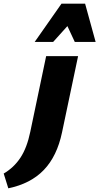

<svg xmlns="http://www.w3.org/2000/svg" viewBox="-146 -731 538 1040"><path d="M18 -17 104 -427H277L190 -14Q163 115 91.5 189.5Q20 264 -101 289L-126 209Q-71 177 -35.5 123.5Q0 70 18 -17ZM42 -504 187 -711H315L260 -635L142 -504ZM259 -504 198 -635 187 -711H315L372 -504Z"/></svg>

Font: Ysabeau Black
Style: Italic
Weight: 900
Italic angle: -12°
Version: Version 2.000;gftools[0.9.27.dev2+g8671c4b]